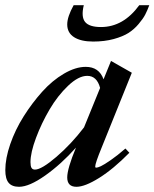

<svg xmlns="http://www.w3.org/2000/svg" viewBox="-29 -699 587 730"><path d="M325.2 -541Q278.8 -541 252.7 -557.6Q226.6 -574.2 226.6 -606Q226.6 -635.3 251 -679.2H289.6Q278.8 -635.3 294.4 -615.7Q310.1 -596.2 355 -596.2Q439.9 -596.2 500.5 -679.2H538.6Q531.2 -659.2 523.2 -643.6Q515.1 -627.9 498 -607.7Q481 -587.4 459.5 -573.7Q438 -560.1 403.1 -550.5Q368.2 -541 325.2 -541ZM43.5 11.2Q16.6 11.2 3.9 -3.9Q-8.8 -19 -8.8 -52.2Q-8.8 -96.7 10 -151.1Q28.8 -205.6 60.8 -256.3Q92.8 -307.1 131.3 -350.1Q169.9 -393.1 214.1 -418.9Q258.3 -444.8 296.9 -444.8Q347.7 -444.8 364.7 -397.5L393.1 -467.3L472.2 -422.4L357.4 -137.7Q333 -78.1 333 -65.9Q333 -61.5 336.4 -61.5Q342.3 -61.5 354.5 -67.1Q366.7 -72.8 391.8 -90.1Q417 -107.4 447.8 -134.3L462.9 -118.2Q401.9 -56.2 347.9 -22.5Q293.9 11.2 261.7 11.2Q226.6 11.2 226.6 -24.4Q226.6 -57.6 259.8 -137.7Q203.6 -74.7 142.8 -31.7Q82 11.2 43.5 11.2ZM86.9 -82.5Q86.9 -67.4 90.8 -60.8Q94.7 -54.2 104 -54.2Q128.9 -54.2 185.3 -102.5Q241.7 -150.9 290.5 -214.8L351.6 -364.7Q339.4 -410.6 302.7 -410.6Q269.5 -410.6 230 -373Q190.4 -335.4 159.7 -283.2Q128.9 -231 107.9 -174.8Q86.9 -118.7 86.9 -82.5Z"/></svg>

Font: Elstob SemiBold
Style: Italic
Weight: 600
Italic angle: -20°
Designer: Peter S. Baker
Version: Version 1.015